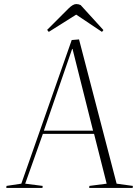

<svg xmlns="http://www.w3.org/2000/svg" viewBox="-20 -925 684 945"><path d="M369 -731 554 -21 634 -10 633 0H419L420 -10L505 -21L443 -266H191L104 -21L190 -10L189 0H11L12 -10L85 -21L333 -728ZM196 -282H438L337 -684H335ZM489 -777 482 -768 355 -853 220 -768 212 -778 316 -882Q339 -905 355 -905Q367 -905 377 -900Z"/></svg>

Font: Literata 72pt ExtraLight
Style: Italic
Weight: 200
Italic angle: -2°
Designer: Latin by Veronika Burian and Jose Scaglione. Greek by Irene Vlachou. Cyrillic by Vera Evstafieva
Foundry: TypeTogether
Version: Version 3.002